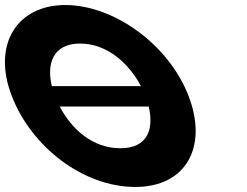

<svg xmlns="http://www.w3.org/2000/svg" viewBox="-117 -749 985 767"><path d="M445.9 -405H90.1C68.2 -495 95.1 -575 202.9 -575C311.4 -575 398.8 -495 445.9 -405ZM121.6 -323.4H477C498.4 -234.8 474.1 -156.8 364 -156.8C251 -156.8 168.1 -234.8 121.6 -323.4ZM-70.1 -365.9C8.8 -161.1 216.2 -2.1 423.6 -2.1C625.1 -2.1 715.1 -161.1 636.2 -365.9C557.3 -570.8 338.3 -728.9 143.6 -728.9C-49.3 -728.9 -149.1 -570.8 -70.1 -365.9Z"/></svg>

Font: Hussar
Style: BdOpOblFour
Weight: 700
Foundry: Cannot Into Space Fonts
Version: Version 2.00